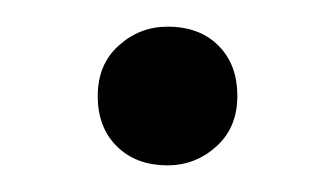

<svg xmlns="http://www.w3.org/2000/svg" viewBox="-20 -119 251 144"><path d="M53.3 -47Q53.3 -70.7 69 -84.8Q84.7 -99 105.7 -99Q129.7 -99 143.8 -84.8Q158 -70.7 158 -47Q158 -23.3 142.3 -9.2Q126.6 5 105.7 5Q82 5 67.7 -9.2Q53.3 -23.3 53.3 -47Z"/></svg>

Font: Bitter Thin
Style: Regular
Weight: 100
Designer: Sol Matas, and Bitter project Authors
Foundry: Sol Matas
Version: Version 2.002